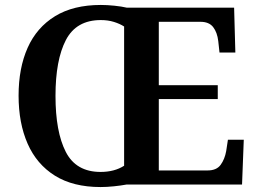

<svg xmlns="http://www.w3.org/2000/svg" viewBox="-20 -745 1039 775"><path d="M386 10Q275 10 201.5 -36Q128 -82 91.5 -165Q55 -248 55 -359Q55 -470 91.5 -552Q128 -634 202 -679.5Q276 -725 387 -725Q412 -725 441.5 -722Q471 -719 492 -714H925L930 -533H866L861 -579Q857 -614 840.5 -635.5Q824 -657 789 -657H621V-401H859V-345H621V-57H818Q854 -57 870.5 -79.5Q887 -102 893 -135L900 -181H964L957 0H490Q469 4 440 7Q411 10 386 10ZM386 -51Q442 -51 481 -76V-638Q464 -649 440 -656.5Q416 -664 387 -664Q288 -664 246 -583.5Q204 -503 204 -358Q204 -213 245.5 -132Q287 -51 386 -51Z"/></svg>

Font: Noto Naskh Arabic UI Semi
Style: Bold
Weight: 700
Designer: Monotype Design Team, David Williams, Mohamad Dakak and Nizar Qandah
Foundry: Monotype Imaging Inc.
Version: Version 2.014; ttfautohint (v1.8.4.7-5d5b)